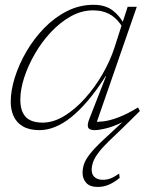

<svg xmlns="http://www.w3.org/2000/svg" viewBox="-20 -518 617 779"><path d="M547.5 -67.5Q527.5 -47.5 505.8 -26.2Q484 -5 468 10.5L421 55.5Q393.5 82.5 378.5 102.8Q363.5 123 357.8 139.5Q352 156 352 171.5Q352 190.5 364.2 201Q376.5 211.5 397.5 211.5Q413.5 211.5 427.8 206.2Q442 201 463.5 186.5L465.5 204Q439.5 224.5 418.8 232.5Q398 240.5 376.5 240.5Q345 240.5 330 224Q315 207.5 315 183Q315 165.5 321 147.5Q327 129.5 344.8 106.8Q362.5 84 396 52.5L500 -44V-34.5Q453 -8.5 418.2 0.8Q383.5 10 364 10Q342 10 337.5 -1.2Q333 -12.5 343 -37L410.5 -209.5H409Q372.5 -152 337.2 -110.5Q302 -69 268.5 -42.2Q235 -15.5 203 -2.8Q171 10 140.5 10Q99.5 10 73.8 -4.8Q48 -19.5 35.8 -45.5Q23.5 -71.5 23.5 -105Q23.5 -150.5 40.2 -203.8Q57 -257 87.2 -309Q117.5 -361 159.2 -404Q201 -447 251.8 -472.8Q302.5 -498.5 359.5 -498.5Q407.5 -498.5 437.5 -475.5Q467.5 -452.5 486.5 -414.5L479 -404Q459 -439.5 429 -457.8Q399 -476 358 -476Q311 -476 267.5 -451.8Q224 -427.5 186.8 -387.8Q149.5 -348 121.8 -300Q94 -252 78.2 -203.5Q62.5 -155 62.5 -114Q62.5 -66.5 84.5 -43.5Q106.5 -20.5 153 -20.5Q196.5 -20.5 240.8 -47.5Q285 -74.5 324.8 -118.8Q364.5 -163 395.8 -217Q427 -271 444.5 -325L475.5 -421.5L498 -490.5H535L367.5 -8L357 -24.5Q376.5 -22.5 401.5 -25.8Q426.5 -29 460.5 -41.8Q494.5 -54.5 540 -82Z"/></svg>

Font: Newsreader 9pt ExtraLight
Style: Italic
Weight: 250
Italic angle: -17°
Designer: Hugues Gentile
Foundry: Production Type
Version: Version 1.003